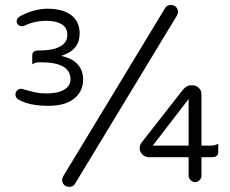

<svg xmlns="http://www.w3.org/2000/svg" viewBox="-20 -721 910 759"><path d="M725.6 -329.6V-145.5H584ZM776.4 -26.4V-99.6H817.4Q835.4 -99.6 840.3 -108.9Q842.8 -113.3 842.8 -120.1V-153.3Q830.6 -145.5 817.4 -145.5H776.4V-348.6Q776.4 -363.3 766.1 -373.5Q755.9 -383.8 741.2 -383.8H733.4Q718.3 -383.8 702.6 -365.7L541.5 -159.7Q532.2 -147.9 532.2 -134.8Q532.2 -121.1 543 -110.4Q553.7 -99.6 567.4 -99.6H725.6V-26.4Q725.6 -16.6 733.4 -8.8Q741.7 -1 751.5 -1Q761.7 -1 769 -8.8Q776.4 -16.6 776.4 -26.4ZM107.4 -466.8Q119.6 -474.6 132.8 -474.6H143.6Q216.3 -474.6 243.2 -447.8Q258.8 -432.1 258.8 -408.2Q258.8 -380.9 232.4 -365.7Q208 -351.6 163.1 -351.6Q139.6 -351.6 121.3 -355.5Q103 -359.4 72.3 -368.2L68.8 -369.1L63 -370.1Q54.2 -370.1 47.6 -363.3Q41 -356.4 41 -347.7Q41 -338.4 47.9 -331.1Q50.8 -328.1 55.2 -326.2Q96.7 -302.7 171.9 -302.7Q245.6 -302.7 281.2 -338.4Q308.6 -365.7 308.6 -406.2Q308.6 -445.3 283.7 -470.2Q267.6 -486.3 241.2 -494.6L222.7 -500Q244.1 -508.8 247.6 -510.5Q251 -512.2 254.2 -514.2Q257.3 -516.1 260.3 -518.1Q271.5 -526.4 280.3 -537.6Q294.9 -558.1 294.9 -588.9Q294.9 -635.3 262 -660.9Q229 -686.5 168 -686.5Q116.2 -686.5 62 -658.2Q45.9 -649.4 45.9 -637.7Q45.9 -628.9 52.2 -623Q58.6 -617.2 67.4 -617.2Q72.8 -617.2 77.1 -619.6Q115.7 -638.7 164.1 -638.7Q200.2 -638.7 222.2 -626Q246.1 -612.3 246.1 -584Q246.1 -551.3 215.3 -536.1Q187 -521.5 137.7 -521.5H132.8Q118.7 -521.5 112.3 -515.6Q107.4 -510.3 107.4 -500ZM252.9 17.6Q268.6 17.6 275.4 7.3L679.2 -659.2Q683.6 -669.4 683.6 -673.1Q683.6 -676.8 683.1 -679.4Q682.6 -682.1 681.6 -684.6Q679.7 -689.5 675.8 -693.4Q668 -701.2 655.8 -701.2Q640.6 -701.2 633.8 -690.9L230 -24.4Q225.6 -12.7 225.6 -9.8Q225.6 2 233.4 9.8Q241.2 17.6 252.9 17.6Z"/></svg>

Font: YuPearl-Light
Style: Light
Weight: 300
Designer: Max Yao
Foundry: Max-Everyday
Version: Version 1.011; ttfautohint (v1.8.3)